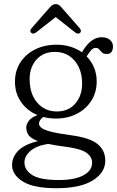

<svg xmlns="http://www.w3.org/2000/svg" viewBox="-20 -698 586 962"><path d="M335 -20.5Q430 -8 468.8 23.8Q507.5 55.5 507.5 106.5Q507.5 167.5 444.5 206.2Q381.5 245 263.5 245Q147.5 245 94 211.2Q40.5 177.5 40.5 128.5Q40.5 90 70.2 58.2Q100 26.5 170 9Q135.5 -4 123.5 -20.8Q111.5 -37.5 111.5 -60.5Q111.5 -74 123.5 -91.5Q135.5 -109 168 -121.5Q116.5 -142.5 85.8 -186.5Q55 -230.5 55 -288Q55 -343.5 82 -385.2Q109 -427 156.2 -450.5Q203.5 -474 263 -474Q300.5 -474 332.8 -464Q365 -454 390.5 -436L395.5 -444Q437 -511.5 490 -511.5Q514 -511.5 530 -498.8Q546 -486 546 -466Q546 -427.5 514.5 -427.5Q499 -427.5 491.2 -435Q483.5 -442.5 477.2 -450.2Q471 -458 460.5 -458Q446.5 -458 436.8 -446.8Q427 -435.5 414 -415.5Q438 -391.5 451.2 -359.5Q464.5 -327.5 464.5 -290.5Q464.5 -235.5 437.8 -193.5Q411 -151.5 364.8 -127.8Q318.5 -104 260.5 -104Q227 -104 196.5 -112Q175.5 -95.5 175.5 -79Q175.5 -66.5 189 -56.5Q202.5 -46.5 237 -37.8Q271.5 -29 335 -20.5ZM255 -438Q197 -438 162.5 -399.2Q128 -360.5 128.5 -300Q129 -227 167 -183.2Q205 -139.5 264.5 -139.5Q323 -139.5 357.2 -179Q391.5 -218.5 391.5 -280Q391 -350.5 353.5 -394.2Q316 -438 255 -438ZM102.5 116Q102.5 153.5 141.2 178.8Q180 204 275.5 204Q354 204 397.8 180.5Q441.5 157 441.5 117.5Q441.5 87.5 412.5 67Q383.5 46.5 303 36.5Q255 30 221 23Q162.5 32 132.5 58.2Q102.5 84.5 102.5 116ZM161.5 -536Q147.5 -525 137 -533Q126.5 -541.5 138 -556.5L227 -658Q235 -667.5 242.2 -672.5Q249.5 -677.5 259.5 -677.5Q269 -677.5 276 -672.5Q283 -667.5 290.5 -658L379.5 -556.5Q391 -541.5 380.5 -533Q370.5 -525 356 -536L259 -612.5Z"/></svg>

Font: Fraunces 9pt SuperSoft Light
Style: Regular
Weight: 300
Version: Version 1.000;[b76b70a41]